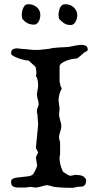

<svg xmlns="http://www.w3.org/2000/svg" viewBox="-20 -902 470 922"><path d="M208.5 -12.7Q201.7 -12.7 194.6 -11Q187.5 -9.3 180.2 -7.1Q172.9 -4.9 165.3 -3.2Q157.7 -1.5 149.4 -1.5L127.4 -4.4Q120.1 -4.4 114 -2.9Q107.9 -1.5 101.6 -1.5H65.9Q61.5 -1.5 58.1 -2Q54.7 -2.4 51.8 -3.4Q33.2 -7.3 33.2 -26.9Q33.2 -32.7 34.4 -36.6Q35.6 -40.5 43.9 -44.9Q52.2 -48.3 64.7 -49.8Q77.1 -51.3 90.3 -52.5Q103.5 -53.7 115.5 -55.4Q127.4 -57.1 134.3 -61.5Q137.2 -63 141.4 -69.3Q145.5 -75.7 149.2 -83.3Q152.8 -90.8 155.5 -97.7Q158.2 -104.5 158.2 -107.4L152.3 -147L163.1 -170.4L152.3 -190.9L163.1 -303.2L159.7 -354Q157.2 -356.4 157.2 -364.7Q157.2 -372.6 158.4 -377.9Q159.7 -383.3 161.4 -387Q163.1 -390.6 164.3 -394Q165.5 -397.5 165.5 -401.9Q165.5 -414.6 161.4 -426Q157.2 -437.5 157.2 -451.2L163.1 -485.8Q163.1 -490.7 162.8 -497.6Q162.6 -504.4 161.6 -511.7Q160.6 -519 158.4 -525.6Q156.2 -532.2 152.3 -536.6Q152.3 -538.6 153.6 -542.5Q154.8 -546.4 154.8 -554.2Q154.8 -560.5 153.6 -565.7Q152.3 -570.8 152.3 -572.8Q152.3 -575.2 151.4 -578.6Q150.4 -582 149.4 -582L118.2 -610.8Q112.3 -610.8 98.4 -613.8Q84.5 -616.7 70.1 -621.6Q55.7 -626.5 44.4 -633.1Q33.2 -639.6 33.2 -647Q33.2 -660.6 42 -665.3Q50.8 -669.9 61 -669.9Q64.9 -669.9 68.6 -669.4Q72.3 -668.9 75.2 -668Q95.7 -667 115.7 -664.6Q135.7 -662.1 156.2 -662.1Q171.9 -662.1 187.5 -664.6Q203.1 -667 218.8 -668Q225.6 -670.4 237.8 -671.9Q250 -673.3 263.4 -674.1Q276.9 -674.8 289.6 -675.3Q302.2 -675.8 310.1 -676.8Q325.7 -679.2 341.3 -682.9Q356.9 -686.5 372.6 -686.5Q382.8 -686.5 392.1 -682.1Q401.4 -677.7 401.4 -663.1Q401.4 -660.2 398.2 -657.7Q395 -655.3 390.9 -653.1Q386.7 -650.9 383.3 -649.2Q379.9 -647.5 379.4 -645.5Q377.9 -644 373.8 -640.4Q369.6 -636.7 365 -632.8Q360.4 -628.9 356 -625.5Q351.6 -622.1 349.1 -621.1Q341.8 -621.1 327.9 -618.7Q314 -616.2 300.3 -611.1Q286.6 -606 276.4 -598.6Q266.1 -591.3 266.1 -582V-510.3Q266.1 -509.8 266.8 -506.8Q267.6 -503.9 268.6 -500Q269.5 -496.1 270.3 -491.9Q271 -487.8 271.5 -485.8Q276.4 -482.4 276.4 -476.6Q268.6 -462.4 264.9 -447.5Q261.2 -432.6 261.2 -418L266.1 -381.8L263.7 -352.1Q263.7 -345.2 265.4 -338.4Q267.1 -331.5 269 -324.5Q271 -317.4 272.7 -310.3Q274.4 -303.2 274.4 -295.4Q274.4 -288.6 272.7 -282Q271 -275.4 269 -269.3Q267.1 -263.2 265.4 -256.8Q263.7 -250.5 263.7 -244.1Q263.7 -237.3 264.6 -232.4Q265.6 -227.5 268.6 -219.7V-159.7Q266.6 -154.3 266.4 -151.6Q266.1 -148.9 266.1 -144.5Q266.1 -126 270 -111.3Q273.9 -96.7 281.2 -80.1Q281.2 -78.6 286.1 -75Q291 -71.3 297.1 -67.6Q303.2 -64 308.6 -61Q314 -58.1 314.9 -58.1Q325.2 -58.1 331.5 -60.3Q337.9 -62.5 344.7 -62.5Q350.6 -62.5 361.3 -61Q372.1 -59.6 380.9 -54.7Q385.7 -50.8 389.6 -46.1Q393.6 -41.5 393.6 -36.1Q393.6 -28.8 391.6 -21.5Q389.6 -14.2 385.3 -11.7Q379.4 -5.9 370.1 -5.9Q365.7 -5.9 360.4 -5.4Q355 -4.9 350.6 -4.4L331.1 0Q320.8 0 308.8 -0.2Q296.9 -0.5 284.9 -1Q272.9 -1.5 261.5 -2.4Q250 -3.4 240.7 -4.4Q239.3 -4.4 235.4 -5.6Q231.4 -6.8 226.6 -8.3Q221.7 -9.8 217.5 -10.7Q213.4 -11.7 211.4 -11.7Q210.9 -11.7 210.4 -12.2Q210 -12.2 209.5 -12.5Q209 -12.7 208.5 -12.7ZM84.5 -834.5Q84.5 -839.8 85.7 -844.5Q86.9 -849.1 87.9 -854.5Q91.8 -865.7 97.4 -873.8Q103 -881.8 117.2 -881.8Q128.4 -881.8 138.7 -877.9Q148.9 -874 156.7 -867.4Q164.6 -860.8 169.2 -851.3Q173.8 -841.8 173.8 -831.1Q173.8 -824.2 172.1 -815.9Q170.4 -807.6 166.7 -800.5Q163.1 -793.5 157.5 -788.6Q151.9 -783.7 144 -783.7Q124.5 -783.7 110.8 -791.3Q97.2 -798.8 85.9 -814ZM260.7 -832Q260.7 -836.4 262 -841.6Q263.2 -846.7 264.2 -851.1Q266.1 -863.3 273.2 -872.6Q280.3 -881.8 294.4 -881.8Q306.2 -881.8 316.4 -877.7Q326.7 -873.5 334.2 -866.5Q341.8 -859.4 346.4 -849.9Q351.1 -840.3 351.1 -830.1Q351.1 -822.8 349.1 -814.2Q347.2 -805.7 343.3 -798.6Q339.4 -791.5 333.5 -786.6Q327.6 -781.7 319.8 -781.7Q300.8 -781.7 287.1 -790.8Q273.4 -799.8 263.2 -812.5Z"/></svg>

Font: IM FELL English SC
Style: Regular
Weight: 400
Designer: Igino Marini
Foundry: Igino Marini
Version: 3.00